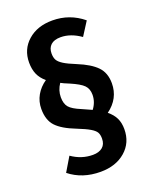

<svg xmlns="http://www.w3.org/2000/svg" viewBox="-142 -764 734 920"><g transform="rotate(-20 225.0 -303.5)"><path d="M386 -77Q386 -8 337 34.5Q288 77 210 77Q117 77 52 25L95 -47Q145 -12 203 -12Q234 -12 252 -27Q270 -42 270 -71Q270 -91 263 -103Q256 -115 235 -127.5Q214 -140 171 -157Q104 -183 74.5 -214.5Q45 -246 45 -303Q45 -341 63 -372.5Q81 -404 113 -426Q88 -447 77 -472.5Q66 -498 66 -532Q66 -599 114 -641.5Q162 -684 239 -684Q327 -684 395 -628L351 -559Q300 -595 249 -595Q216 -595 199 -579.5Q182 -564 182 -536Q182 -516 189 -503Q196 -490 216.5 -477Q237 -464 279 -447Q343 -421 374 -389Q405 -357 405 -304Q405 -226 338 -177Q363 -157 374.5 -133Q386 -109 386 -77ZM275 -215Q299 -247 299 -284Q299 -314 281.5 -332Q264 -350 215 -371Q185 -383 173 -390Q152 -359 152 -324Q152 -291 167 -273Q182 -255 226 -237Q271 -217 275 -215Z"/></g></svg>

Font: Fira Sans Compressed Medium
Style: Regular
Weight: 500
Width: 1
Designer: bBox Type GmbH & Carrois Corporate GbR & Edenspiekermann AG
Foundry: bBox Type GmbH & Carrois Corporate GbR & Edenspiekermann AG
Version: Version 4.301